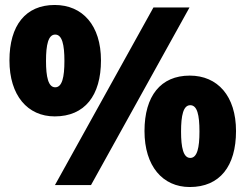

<svg xmlns="http://www.w3.org/2000/svg" viewBox="-20 -744 988 772"><path d="M200 -724C83 -724 18 -642 18 -501C18 -360 91 -276 200 -276C321 -276 386 -360 386 -501C386 -642 312 -724 200 -724ZM742 -714H597L201 0H346ZM202 -605C230 -605 239 -564 239 -499C239 -434 230 -393 202 -393C174 -393 165 -435 165 -499C165 -564 174 -605 202 -605ZM743 -440C626 -440 561 -358 561 -217C561 -76 634 8 743 8C864 8 929 -76 929 -217C929 -358 855 -440 743 -440ZM745 -321C773 -321 782 -282 782 -215C782 -150 773 -109 745 -109C717 -109 708 -151 708 -215C708 -280 717 -321 745 -321Z"/></svg>

Font: Noto Sans Thai Looped Black
Style: Regular
Weight: 900
Designer: Sasikarn Vongin, Ben Mitchell
Foundry: The Fontpad Ltd
Version: Version 1.001